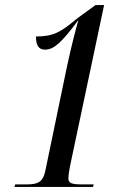

<svg xmlns="http://www.w3.org/2000/svg" viewBox="-20 -738 506 758"><path d="M37 0H347L350 -10H306C264 -10 250 -14 250 -34C250 -47 254 -67 256 -80L391 -718H357L283 -664C221 -612 192 -594 122 -594C122 -558 133 -542 158 -542C193 -542 224 -571 288 -657H289C279 -622 262 -557 245 -478L159 -64C150 -19 129 -10 86 -10H40Z"/></svg>

Font: Noto Serif Display ExtraCondensed Medium
Style: Italic
Weight: 500
Width: 2
Italic angle: -12°
Designer: Monotype Design Team
Foundry: Monotype Imaging Inc.
Version: Version 2.009